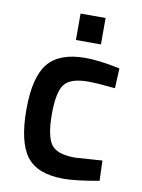

<svg xmlns="http://www.w3.org/2000/svg" viewBox="-81 -749 604 816"><g transform="rotate(10 221.0 -341.0)"><path d="M253 -511Q306 -511 378 -497L403 -492L399 -406Q320 -414 282 -414Q206 -414 180 -380Q154 -346 154 -252Q154 -158 179 -122Q204 -86 283 -86L400 -94L403 -7Q302 11 251 11Q137 11 90.5 -50.5Q44 -112 44 -252Q44 -392 93 -451.5Q142 -511 253 -511ZM200 -579V-693H308V-579Z"/></g></svg>

Font: TitilliumWeb-SemiBold
Style: SemiBold
Weight: 600
Version: Version 1.001;PS 57.000;hotconv 1.0.70;makeotf.lib2.5.55311